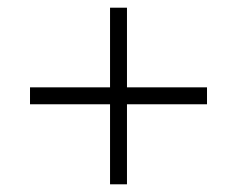

<svg xmlns="http://www.w3.org/2000/svg" viewBox="-20 -479 607 499"><path d="M518 -208H310V0H266V-208H58V-252H266V-459H310V-252H518Z"/></svg>

Font: Ysabeau Semilight
Style: Italic
Weight: 300
Italic angle: -12°
Designer: Christian Thalmann (Catharsis Fonts)
Version: Version 0.003